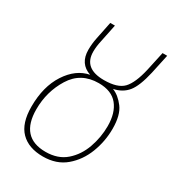

<svg xmlns="http://www.w3.org/2000/svg" viewBox="-175 -817 846 929"><g transform="rotate(30 248.0 -352.5)"><path d="M433 -276Q433 -352 403.5 -391Q374 -430 338 -444Q387 -454 415 -488.5Q443 -523 462 -607L485 -714H459L436 -608Q417 -525 385.5 -492Q354 -459 278 -459Q165 -459 165 -553Q165 -582 173 -617L193 -714H167L147 -616Q140 -582 140 -549Q140 -471 208 -448Q136 -434 87.5 -359.5Q39 -285 39 -173Q39 -80 83 -35.5Q127 9 207 9Q283 9 333 -33.5Q383 -76 408 -141Q433 -206 433 -276ZM66 -174Q66 -272 116 -353Q166 -434 265 -434Q337 -434 371.5 -391.5Q406 -349 406 -275Q406 -213 385 -153.5Q364 -94 320 -55.5Q276 -17 207 -17Q66 -17 66 -174Z"/></g></svg>

Font: Noto Sans Display SemiCondensed Thin
Style: Italic
Weight: 250
Width: 4
Designer: Monotype Design team
Foundry: Monotype Imaging Inc.
Version: 1.000